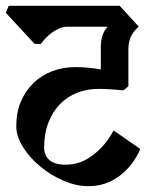

<svg xmlns="http://www.w3.org/2000/svg" viewBox="-33 -659 531 661"><path d="M392 -348Q373 -350 349.5 -351.5Q326 -353 306 -353Q267 -353 232.5 -339.5Q198 -326 173 -300Q148 -274 133.5 -236.5Q119 -199 119 -151Q119 -124 137 -108Q155 -92 194 -92Q245 -92 289 -126.5Q333 -161 358 -210L450 -146Q425 -88 378 -53Q331 -18 271 -18Q230 -18 186.5 -36.5Q143 -55 106.5 -85Q70 -115 46.5 -152Q23 -189 23 -225Q23 -272 39 -309.5Q55 -347 82.5 -373.5Q110 -400 147 -414Q184 -428 227 -428Q268 -428 314 -420V-497Q314 -543 338 -567H198Q185 -567 172 -561.5Q159 -556 147 -547.5Q135 -539 125 -528.5Q115 -518 108 -508H86L-13 -615L-3 -639H379L445 -567Q430 -556 419.5 -536.5Q409 -517 409 -490V-362Z"/></svg>

Font: Jaini Purva
Style: Regular
Weight: 400
Designer: Girish Dalvi, Maithili Shingre
Foundry: Ek Type
Version: Version 1.001;PS 1.000;hotconv 16.6.51;makeotf.lib2.5.65220